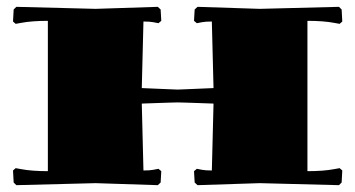

<svg xmlns="http://www.w3.org/2000/svg" viewBox="-20 -541 1040 562"><path d="M120.1 -480Q73.2 -480 42 -474.1L25.9 -471.2L18.1 -478L20 -513.2L27.8 -521L259.8 -515.1L441.9 -521L450.2 -513.2L452.1 -480L443.8 -473.1L428.2 -476.1Q418.5 -478 399.9 -478L395 -283.2Q425.8 -282.2 458 -280.5Q490.2 -278.8 500 -278.8Q509.8 -278.8 542 -280.5Q574.2 -282.2 605 -283.2L600.1 -478Q581.5 -478 571.8 -476.1L556.2 -473.1L547.9 -480L549.8 -513.2L558.1 -521L740.2 -515.1L972.2 -521L980 -513.2L981.9 -478L974.1 -471.2L958 -474.1Q926.8 -480 879.9 -480V-40Q926.8 -40 958 -45.9L974.1 -48.8L981.9 -42L980 -6.8L972.2 1L740.2 -4.9L558.1 1L549.8 -6.8L547.9 -40L556.2 -46.9L571.8 -43.9Q581.5 -42 600.1 -42L605 -237.8Q582 -238.8 557.4 -239.5Q532.7 -240.2 520.8 -240.7Q508.8 -241.2 500 -241.2Q491.2 -241.2 479.2 -240.7Q467.3 -240.2 442.6 -239.5Q418 -238.8 395 -237.8L399.9 -42Q418.5 -42 428.2 -43.9L443.8 -46.9L452.1 -40L450.2 -6.8L441.9 1L259.8 -4.9L27.8 1L20 -6.8L18.1 -42L25.9 -48.8L42 -45.9Q73.2 -40 120.1 -40Z"/></svg>

Font: Yokawerad
Style: Regular
Weight: 500
Designer: gluk
Foundry: gluk
Version: Version 0.79